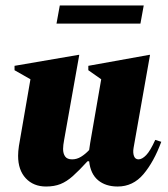

<svg xmlns="http://www.w3.org/2000/svg" viewBox="-20 -670 612 700"><path d="M148 10Q102 10 74 -20Q46 -50 46 -102Q46 -118 49 -138L91 -381L33 -414V-430L266 -470H269L214 -161Q210 -140 210 -127Q210 -110 217.5 -99.5Q225 -89 243 -89Q260 -89 275.5 -98.5Q291 -108 305 -123Q307 -136 309 -150L349 -381L302 -414V-430L524 -470H527L467 -131Q464 -113 468.5 -101Q473 -89 485 -89Q498 -89 513 -104.5Q528 -120 546 -160L568 -153Q541 -80 503 -35Q465 10 409 10Q365 10 337.5 -13Q310 -36 305 -82H299Q268 -48 245.5 -28Q223 -8 200.5 1Q178 10 148 10ZM186 -584 198 -650H504L492 -584Z"/></svg>

Font: Spectral ExtraBold
Style: Italic
Weight: 800
Italic angle: -10°
Designer: Jean-Baptiste Levee
Foundry: Production Type
Version: Version 2.001